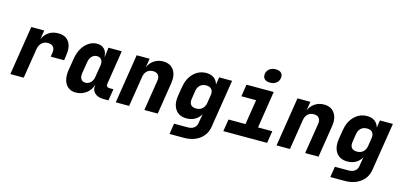

<svg xmlns="http://www.w3.org/2000/svg" viewBox="-79 -1344 4358 2076"><g transform="rotate(15 2100.0 -306.5)"><path d="M42 0 129 -550H274L258 -447Q279 -500 324 -530Q369 -560 430 -560Q513 -560 551 -504Q589 -448 573 -350L565 -295H415L422 -340Q429 -383 409.5 -406.5Q390 -430 348 -430Q306 -430 279 -403.5Q252 -377 244 -328L192 0Z M774 10Q723 10 689 -17.5Q655 -45 642 -93.5Q629 -142 639 -205L662 -345Q673 -409 702 -457Q731 -505 773.5 -532.5Q816 -560 865 -560Q916 -560 946 -529Q976 -498 977 -445H980L993 -550H1142L1082 -168Q1079 -151 1088.5 -140.5Q1098 -130 1115 -130H1161L1140 0H1085Q1021 0 986 -32.5Q951 -65 959 -117L960 -125H958Q941 -64 890.5 -27Q840 10 774 10ZM849 -120Q884 -120 908 -144.5Q932 -169 938 -210L959 -340Q966 -381 949.5 -405.5Q933 -430 898 -430Q864 -430 841 -405.5Q818 -381 811 -340L790 -210Q784 -169 799.5 -144.5Q815 -120 849 -120Z M1222 0 1309 -550H1454L1437 -448Q1457 -499 1502 -529.5Q1547 -560 1604 -560Q1684 -560 1723.5 -504Q1763 -448 1748 -355L1692 0H1542L1596 -340Q1603 -383 1584 -406.5Q1565 -430 1525 -430Q1485 -430 1459 -406.5Q1433 -383 1426 -340L1372 0Z M1872 180 1891 60H2046Q2088 60 2114.5 39Q2141 18 2146 -19L2149 -40L2163 -118Q2109 -30 2004 -30Q1921 -30 1880 -88Q1839 -146 1855 -245L1871 -345Q1887 -443 1946 -501.5Q2005 -560 2088 -560Q2139 -560 2172.5 -536Q2206 -512 2219 -467L2232 -550H2377L2292 -14Q2278 76 2208 128Q2138 180 2032 180ZM2078 -160Q2119 -160 2146 -183.5Q2173 -207 2180 -250L2194 -340Q2201 -383 2181.5 -406.5Q2162 -430 2121 -430Q2079 -430 2053 -406.5Q2027 -383 2020 -340L2006 -250Q1999 -207 2017.5 -183.5Q2036 -160 2078 -160Z M2426 0 2448 -136H2638L2682 -415H2517L2538 -550H2843L2778 -136H2938L2916 0ZM2777 -637Q2736 -637 2715 -658Q2694 -679 2699 -715Q2705 -751 2733 -772Q2761 -793 2802 -793Q2843 -793 2864 -772Q2885 -751 2879 -715Q2874 -679 2846 -658Q2818 -637 2777 -637Z M3022 0 3109 -550H3254L3237 -448Q3257 -499 3302 -529.5Q3347 -560 3404 -560Q3484 -560 3523.5 -504Q3563 -448 3548 -355L3492 0H3342L3396 -340Q3403 -383 3384 -406.5Q3365 -430 3325 -430Q3285 -430 3259 -406.5Q3233 -383 3226 -340L3172 0Z M3672 180 3691 60H3846Q3888 60 3914.5 39Q3941 18 3946 -19L3949 -40L3963 -118Q3909 -30 3804 -30Q3721 -30 3680 -88Q3639 -146 3655 -245L3671 -345Q3687 -443 3746 -501.5Q3805 -560 3888 -560Q3939 -560 3972.5 -536Q4006 -512 4019 -467L4032 -550H4177L4092 -14Q4078 76 4008 128Q3938 180 3832 180ZM3878 -160Q3919 -160 3946 -183.5Q3973 -207 3980 -250L3994 -340Q4001 -383 3981.5 -406.5Q3962 -430 3921 -430Q3879 -430 3853 -406.5Q3827 -383 3820 -340L3806 -250Q3799 -207 3817.5 -183.5Q3836 -160 3878 -160Z"/></g></svg>

Font: JetBrains Mono NL ExtraBold
Style: Italic
Weight: 800
Italic angle: -9°
Monospace: yes
Designer: Philipp Nurullin, Konstantin Bulenkov
Foundry: JetBrains
Version: Version 2.305; ttfautohint (v1.8.4.7-5d5b)